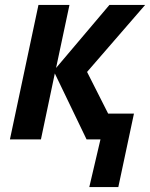

<svg xmlns="http://www.w3.org/2000/svg" viewBox="-20 -562 605 774"><path d="M340 192 385 0H329L201 -266L145 0H20L135 -542H260L206 -288L421 -542H565L331 -272L416 -104H520L457 192Z"/></svg>

Font: Noto Sans Display SemiBold
Style: Italic
Weight: 600
Italic angle: -12°
Designer: Monotype Design Team
Foundry: Monotype Imaging Inc.
Version: Version 2.003